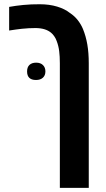

<svg xmlns="http://www.w3.org/2000/svg" viewBox="-20 -661 507 921"><path d="M267.1 240.2V-357.9Q267.1 -390.6 263.9 -416Q260.7 -441.4 252 -463.9Q247.6 -476.6 240.2 -487.1Q232.9 -497.6 225.1 -503.9Q198.2 -526.4 149.9 -526.4Q132.3 -526.4 118.2 -525.6Q104 -524.9 84.5 -522.9Q71.3 -521.5 55.7 -519.3Q40 -517.1 23.9 -514.6V-627.9Q39.6 -630.9 56.6 -633.1Q73.7 -635.3 91.8 -637.2Q110.8 -639.2 130.6 -639.9Q150.4 -640.6 170.9 -640.6Q216.8 -640.6 253.9 -629.4Q291 -618.2 314.9 -599.1Q337.4 -584.5 353.3 -564Q369.1 -543.5 377.9 -522Q392.1 -487.3 398.9 -447.5Q405.8 -407.7 405.8 -357.4V240.2ZM152.8 -277.3Q109.9 -277.3 109.9 -318.4Q109.9 -338.9 121.3 -349.6Q132.8 -360.4 153.3 -360.4Q174.3 -360.4 186 -348.9Q197.8 -337.4 197.8 -318.4Q197.8 -299.3 185.8 -288.3Q173.8 -277.3 152.8 -277.3Z"/></svg>

Font: Open Sans SemiCondensed
Style: Bold
Weight: 700
Width: 4
Designer: Monotype Design Team
Foundry: Monotype Imaging Inc.
Version: Version 3.003